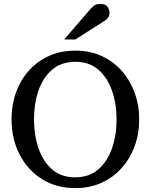

<svg xmlns="http://www.w3.org/2000/svg" viewBox="-20 -946 771 982"><path d="M540 -881.8Q540 -855 517.1 -840.8L365.2 -744.1H308.1L441.9 -898.9Q452.6 -911.6 463.1 -918.7Q473.6 -925.8 494.1 -925.8Q520 -925.8 530 -911.4Q540 -897 540 -881.8ZM691.9 -335Q691.9 -262.2 668.7 -198.7Q645.5 -135.3 602.5 -86.9Q559.6 -38.6 499.5 -11.2Q439.5 16.1 366.2 16.1Q268.1 16.1 194.6 -30Q121.1 -76.2 80.1 -155.8Q39.1 -235.4 39.1 -335.9Q39.1 -409.2 61.8 -472.7Q84.5 -536.1 127.4 -584.5Q170.4 -632.8 230.5 -659.9Q290.5 -687 365.2 -687Q439.5 -687 499.5 -659.7Q559.6 -632.3 602.5 -583.7Q645.5 -535.2 668.7 -471.4Q691.9 -407.7 691.9 -335ZM576.2 -334Q576.2 -415.5 552.7 -482.7Q529.3 -549.8 482.7 -589.8Q436 -629.9 366.2 -629.9Q293.9 -629.9 246.8 -589.6Q199.7 -549.3 176.8 -482.4Q153.8 -415.5 153.8 -335.9Q153.8 -255.9 176.8 -188.2Q199.7 -120.6 246.3 -79.8Q293 -39.1 363.8 -39.1Q436 -39.1 482.9 -79.8Q529.8 -120.6 553 -187.7Q576.2 -254.9 576.2 -334Z"/></svg>

Font: Abyssinica SIL
Style: Regular
Weight: 400
Designer: Victor Gaultney and Lorna Evans
Foundry: SIL International
Version: Version 2.100